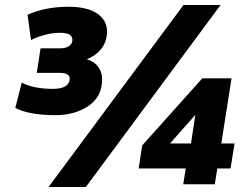

<svg xmlns="http://www.w3.org/2000/svg" viewBox="-20 -736 976 767"><path d="M202 -276Q150 -276 110 -283Q70 -290 41 -305L67 -406Q91 -393 123 -387Q155 -381 191 -381Q223 -381 239.5 -390.5Q256 -400 258 -417Q261 -431 250 -438Q239 -445 218 -445H127L142 -543H219Q242 -543 254.5 -551Q267 -559 269 -573Q271 -588 259.5 -596.5Q248 -605 219 -605Q189 -605 156.5 -596Q124 -587 104 -576L90 -677Q125 -693 166.5 -701Q208 -709 253 -709Q335 -709 375 -677Q415 -645 406 -591Q400 -551 367.5 -523.5Q335 -496 290 -490L293 -505Q344 -502 369 -473Q394 -444 386 -395Q378 -340 326 -308Q274 -276 202 -276ZM323 11H174L713 -716H861ZM712 0 722 -63H534L548 -155L788 -423H905L864 -163H917L901 -63H848L838 0ZM743 -163 763 -295H776L647 -149V-163Z"/></svg>

Font: Mulish ExtraLight Black
Style: Italic
Weight: 900
Italic angle: -9°
Version: Version 3.603